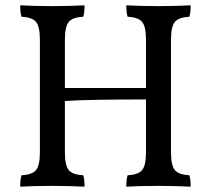

<svg xmlns="http://www.w3.org/2000/svg" viewBox="-20 -699 793 722"><path d="M692 -40Q697 -26 697 3Q637 0 576 0Q506 0 455 3Q455 -26 460 -40Q500 -42 514.5 -59.5Q529 -77 529 -127V-325Q300 -325 224 -319V-127Q224 -77 238.5 -59.5Q253 -42 293 -40Q298 -26 298 3Q238 0 177 0Q107 0 56 3Q56 -26 61 -40Q101 -42 115.5 -59.5Q130 -77 130 -127V-549Q130 -599 115.5 -616.5Q101 -634 61 -636Q56 -650 56 -679Q111 -676 177 -676Q238 -676 298 -679Q298 -650 293 -636Q253 -634 238.5 -616.5Q224 -599 224 -549V-368H529V-549Q529 -599 514.5 -616.5Q500 -634 460 -636Q455 -650 455 -679Q510 -676 576 -676Q637 -676 697 -679Q697 -650 692 -636Q652 -634 637.5 -616.5Q623 -599 623 -549V-127Q623 -77 637.5 -59.5Q652 -42 692 -40Z"/></svg>

Font: Vollkorn SC
Style: Regular
Weight: 400
Designer: Friedrich Althausen
Foundry: Friedrich Althausen
Version: Version 4.015